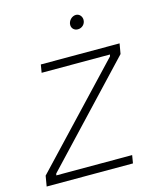

<svg xmlns="http://www.w3.org/2000/svg" viewBox="-115 -763 682 836"><g transform="rotate(-15 226.5 -344.5)"><path d="M-9 0H380L386 -36H44L46 -44L451 -474L459 -520H104L98 -484H406L404 -476L-1 -47ZM300 -626C318 -626 334 -640 334 -660C334 -675 323 -689 307 -689C289 -689 272 -672 272 -653C272 -638 283 -626 300 -626Z"/></g></svg>

Font: Fixel Text 20240404 ExtraLight
Style: Italic
Weight: 200
Width: 4
Italic angle: -10°
Designer: AlfaBravo + MacPaw
Foundry: Kyrylo Tkachov, Marchela Mozhyna, Serhii Makarenko, Maria Weinstein, Zakhar Kryvoshyya
Version: Version 1.211;Glyphs 3.2 (3225)